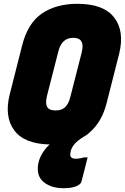

<svg xmlns="http://www.w3.org/2000/svg" viewBox="-20 -740 657 1010"><path d="M387 -720Q525 -720 580.5 -648Q636 -576 607 -458L542 -202Q529 -149 506 -109.5Q483 -70 451 -43Q444 -36 436 -30.5Q428 -25 418 -19Q358 17 351 60Q347 82 355.5 88.5Q364 95 376 95Q399 95 421 88H441Q438 99 435 111.5Q432 124 426 147.5Q420 171 408 217Q404 230 380 240Q356 250 314 250Q249 250 209.5 217.5Q170 185 181 122Q186 95 201.5 68.5Q217 42 241 20Q107 17 54.5 -55Q2 -127 31 -243L96 -499Q125 -617 200 -668.5Q275 -720 387 -720ZM227 -235Q216 -189 233 -171Q245 -159 273 -159Q305 -159 323 -176.5Q341 -194 350 -230L410 -465Q421 -510 403 -529Q391 -541 365 -541Q305 -541 287 -470Z"/></svg>

Font: Recursive Mn Lnr St Blk
Style: Italic
Weight: 900
Italic angle: -15°
Monospace: yes
Version: Version 1.079;hotconv 1.0.112;makeotfexe 2.5.65598; ttfautoh